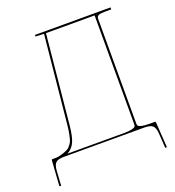

<svg xmlns="http://www.w3.org/2000/svg" viewBox="-156 -882 1032 1134"><g transform="rotate(-20 360.0 -315.0)"><path d="M22.5 129.4 33.2 -30.3Q33.2 -35.2 38.1 -35.2Q69.3 -35.2 76.7 -36.6Q95.7 -41.5 105.5 -44.4Q115.2 -47.4 128.7 -53Q142.1 -58.6 148.4 -65.2Q154.8 -71.8 162.8 -82.5Q170.9 -93.3 175 -107.9Q179.2 -122.6 183.1 -142.6Q187 -162.6 189.9 -189.9L245.1 -747.6L192.4 -750V-759.8H667.5V-747.6H627.9Q599.1 -747.6 587.4 -741.9Q575.7 -736.3 575.7 -722.7V-62.5Q575.7 -53.7 579.6 -48.6Q583.5 -43.5 600.8 -39.3Q618.2 -35.2 650.4 -35.2H680.7H682.6Q687.5 -35.2 687.5 -30.3L698.2 129.4L687.5 130.4L681.6 37.6Q679.2 2 664.8 -11.5Q650.4 -24.9 612.8 -24.9H107.4Q70.3 -24.9 55.9 -11.7Q41.5 1.5 39.1 37.6L33.2 130.4ZM132.8 -35.2H487.8Q520 -35.2 537.4 -39.3Q554.7 -43.5 558.8 -48.6Q563 -53.7 563 -62.5V-747.6H257.3L202.6 -189.9Q195.8 -119.6 180.4 -85.9Q165 -52.2 132.8 -35.2Z"/></g></svg>

Font: Znikomit
Style: Regular
Weight: 100
Designer: gluk
Foundry: gluk
Version: Version 0.53